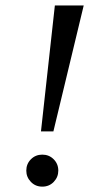

<svg xmlns="http://www.w3.org/2000/svg" viewBox="-20 -675 373 709"><path d="M195.3 -44.9Q195.3 -21 178.5 -3.4Q161.6 14.2 136.2 14.2Q110.8 14.2 94 -3.4Q77.1 -21 77.1 -44.9Q77.1 -69.8 94.2 -86.9Q111.3 -104 136.2 -104Q161.1 -104 178.2 -86.9Q195.3 -69.8 195.3 -44.9ZM182.6 -654.8H289.1L177.2 -189.9H131.3Z"/></svg>

Font: Liberation Serif
Style: Italic
Weight: 400
Italic angle: -16.333°
Designer: Steve Matteson
Foundry: Ascender Corporation
Version: Version 2.1.5